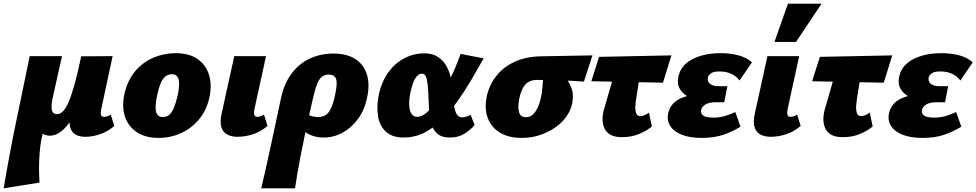

<svg xmlns="http://www.w3.org/2000/svg" viewBox="-63 -731 5289 1040"><path d="M-43 289Q-14 114 23 -65Q60 -244 98 -427H273L221 -195Q216 -170 216 -151.5Q216 -133 223 -123Q230 -113 247 -113Q262 -113 277 -127Q292 -141 307.5 -175.5Q323 -210 340 -271Q357 -332 377 -426H444Q415 -291 377.5 -194.5Q340 -98 297 -47Q254 4 206 4Q196 4 184.5 0.5Q173 -3 162.5 -9Q152 -15 142 -24.5Q132 -34 124 -46H178Q156 29 151 105.5Q146 182 151 258ZM399 10Q368 10 346.5 -2Q325 -14 317 -41.5Q309 -69 318 -117L381 -426L547 -427L485 -138Q481 -119 484 -108.5Q487 -98 501 -98Q508 -98 516.5 -100.5Q525 -103 537 -110L556 -49Q522 -19 480.5 -4.5Q439 10 399 10Z M796 16Q723 16 676 -16.5Q629 -49 612.5 -103.5Q596 -158 612 -227Q630 -300 671.5 -348Q713 -396 770 -419.5Q827 -443 888 -443Q962 -443 1007.5 -411Q1053 -379 1069.5 -324.5Q1086 -270 1071 -202Q1056 -134 1015.5 -85Q975 -36 918 -10Q861 16 796 16ZM819 -97Q841 -97 855.5 -110.5Q870 -124 880.5 -151Q891 -178 900 -217Q912 -276 904 -302.5Q896 -329 868 -329Q848 -329 832.5 -316.5Q817 -304 806.5 -278Q796 -252 787 -209Q775 -149 783 -123Q791 -97 819 -97Z M1223 10Q1193 10 1169.5 -1.5Q1146 -13 1136.5 -41Q1127 -69 1138 -118L1206 -427H1378L1315 -139Q1311 -120 1314.5 -109Q1318 -98 1331 -98Q1338 -98 1346.5 -100.5Q1355 -103 1367 -110L1386 -49Q1352 -19 1309 -4.5Q1266 10 1223 10Z M1352 289Q1367 225 1380 167.5Q1393 110 1405 53.5Q1417 -3 1430.5 -65.5Q1444 -128 1460 -204Q1478 -283 1519 -336Q1560 -389 1618 -415Q1676 -441 1742 -441Q1816 -441 1862 -411Q1908 -381 1924.5 -327Q1941 -273 1925 -200Q1911 -134 1875.5 -86Q1840 -38 1792 -12Q1744 14 1690 14Q1661 14 1635 6Q1609 -2 1590.5 -16Q1572 -30 1567 -48L1600 -117Q1612 -105 1628 -101Q1644 -97 1659 -97Q1685 -97 1702 -108.5Q1719 -120 1731 -146.5Q1743 -173 1752 -217Q1766 -280 1757.5 -303.5Q1749 -327 1717 -327Q1698 -327 1683.5 -317.5Q1669 -308 1657.5 -282.5Q1646 -257 1635 -210Q1623 -160 1611 -105.5Q1599 -51 1587.5 3.5Q1576 58 1566 110Q1556 162 1548 207.5Q1540 253 1535 289Z M2123 14Q2062 14 2027.5 -17.5Q1993 -49 1984.5 -103Q1976 -157 1990 -224Q2006 -292 2041.5 -340.5Q2077 -389 2127.5 -415.5Q2178 -442 2235 -442Q2278 -442 2307 -424Q2336 -406 2353 -377Q2370 -348 2378 -313Q2386 -278 2389 -243Q2392 -202 2395.5 -168Q2399 -134 2409.5 -114.5Q2420 -95 2443 -95Q2451 -95 2461.5 -98.5Q2472 -102 2486 -109L2508 -54Q2487 -28 2453 -7Q2419 14 2375 14Q2331 14 2307.5 -5.5Q2284 -25 2274 -56.5Q2264 -88 2261.5 -126Q2259 -164 2258 -200Q2257 -239 2254 -268.5Q2251 -298 2244.5 -315Q2238 -332 2222 -332Q2208 -332 2195.5 -318.5Q2183 -305 2174.5 -281.5Q2166 -258 2160 -230Q2153 -195 2153.5 -165Q2154 -135 2164.5 -116.5Q2175 -98 2198 -98Q2221 -98 2247 -120.5Q2273 -143 2300.5 -179.5Q2328 -216 2353 -261.5Q2378 -307 2398 -353Q2418 -399 2432 -439L2557 -415Q2524 -356 2488 -295Q2452 -234 2412 -178.5Q2372 -123 2327.5 -79.5Q2283 -36 2232.5 -11Q2182 14 2123 14Z M2763 16Q2692 16 2645 -12.5Q2598 -41 2579 -92Q2560 -143 2574 -211Q2587 -270 2624.5 -318.5Q2662 -367 2724 -396Q2786 -425 2870 -426L3146 -431L3100 -289Q3035 -294 2971 -296Q2907 -298 2847 -298Q2818 -298 2799.5 -287Q2781 -276 2769.5 -254.5Q2758 -233 2750 -199Q2740 -146 2749 -121Q2758 -96 2786 -96Q2806 -96 2821.5 -109Q2837 -122 2849 -147Q2861 -172 2868 -208Q2871 -220 2873 -237.5Q2875 -255 2876.5 -272.5Q2878 -290 2878.5 -305Q2879 -320 2877 -327L2951 -358Q2980 -333 3002.5 -306Q3025 -279 3035 -246Q3045 -213 3036 -169Q3029 -135 3006 -101.5Q2983 -68 2946.5 -42Q2910 -16 2863.5 0Q2817 16 2763 16Z M3306 12Q3266 12 3243 -1.5Q3220 -15 3210 -38.5Q3200 -62 3201 -90.5Q3202 -119 3212 -150L3288 -414H3417L3382 -190Q3380 -178 3378.5 -157Q3377 -136 3382.5 -119Q3388 -102 3405 -102Q3416 -102 3429 -107.5Q3442 -113 3452 -121L3468 -46Q3441 -23 3399.5 -5.5Q3358 12 3306 12ZM3140 -291 3182 -423 3574 -431 3528 -283Z M3738 16Q3672 16 3628 -2Q3584 -20 3565.5 -52Q3547 -84 3558 -124Q3573 -178 3631.5 -201.5Q3690 -225 3771 -225L3764 -185Q3715 -185 3676.5 -201.5Q3638 -218 3620 -248.5Q3602 -279 3613 -322Q3623 -362 3654.5 -388.5Q3686 -415 3734 -429Q3782 -443 3841 -443Q3894 -443 3938 -431Q3982 -419 4010 -393L3943 -295Q3928 -316 3900.5 -330Q3873 -344 3834 -344Q3802 -344 3788 -334Q3774 -324 3771 -310Q3769 -296 3775 -286Q3781 -276 3795 -270Q3809 -264 3830 -264H3877L3860 -177H3813Q3777 -177 3758 -165Q3739 -153 3735 -136Q3731 -116 3746.5 -105Q3762 -94 3802 -94Q3833 -94 3860 -101.5Q3887 -109 3920 -124L3948 -45Q3909 -20 3858 -2Q3807 16 3738 16Z M4111 10Q4081 10 4057.5 -1.5Q4034 -13 4024.5 -41Q4015 -69 4026 -118L4094 -427H4266L4203 -139Q4199 -120 4202.5 -109Q4206 -98 4219 -98Q4226 -98 4234.5 -100.5Q4243 -103 4255 -110L4274 -49Q4240 -19 4197 -4.5Q4154 10 4111 10ZM4132 -504 4205 -711H4387L4249 -504Z M4502 12Q4462 12 4439 -1.5Q4416 -15 4406 -38.5Q4396 -62 4397 -90.5Q4398 -119 4408 -150L4484 -414H4613L4578 -190Q4576 -178 4574.5 -157Q4573 -136 4578.5 -119Q4584 -102 4601 -102Q4612 -102 4625 -107.5Q4638 -113 4648 -121L4664 -46Q4637 -23 4595.5 -5.5Q4554 12 4502 12ZM4336 -291 4378 -423 4770 -431 4724 -283Z M4934 16Q4868 16 4824 -2Q4780 -20 4761.5 -52Q4743 -84 4754 -124Q4769 -178 4827.5 -201.5Q4886 -225 4967 -225L4960 -185Q4911 -185 4872.5 -201.5Q4834 -218 4816 -248.5Q4798 -279 4809 -322Q4819 -362 4850.5 -388.5Q4882 -415 4930 -429Q4978 -443 5037 -443Q5090 -443 5134 -431Q5178 -419 5206 -393L5139 -295Q5124 -316 5096.5 -330Q5069 -344 5030 -344Q4998 -344 4984 -334Q4970 -324 4967 -310Q4965 -296 4971 -286Q4977 -276 4991 -270Q5005 -264 5026 -264H5073L5056 -177H5009Q4973 -177 4954 -165Q4935 -153 4931 -136Q4927 -116 4942.5 -105Q4958 -94 4998 -94Q5029 -94 5056 -101.5Q5083 -109 5116 -124L5144 -45Q5105 -20 5054 -2Q5003 16 4934 16Z"/></svg>

Font: Ysabeau Office Black
Style: Italic
Weight: 900
Italic angle: -12°
Designer: Christian Thalmann (Catharsis Fonts)
Version: Version 2.001;gftools[0.9.30]; featfreeze: tnum,lnum,ss02